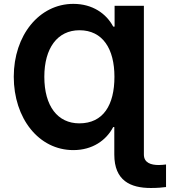

<svg xmlns="http://www.w3.org/2000/svg" viewBox="-20 -757 869 982"><path d="M715.9 33.4V-727.3H566.1V-621.1H558.9C523.8 -687.1 453.8 -737.2 355.1 -737.2C180 -737.2 50.4 -575.6 50.4 -364.7C50.4 -152 177.9 10.7 355.1 10.7C452.8 10.7 523.4 -39.1 558.9 -107.2H564.6V33.4C564.6 167.3 647.7 204.5 751.1 204.5C785.2 204.5 811.4 202.1 829.2 199.6V84.2C817.1 85.6 804.7 87 791.9 87C752.5 87 715.9 76 715.9 33.4ZM206.7 -364.3C206.7 -510.3 273.4 -602.3 386.4 -602.3C505.7 -602.3 565.3 -506.7 565.3 -364.3C565.3 -220.2 508.5 -126.1 385.7 -126.1C275.2 -126.1 206.7 -213.8 206.7 -364.3Z"/></svg>

Font: Margiela Sans
Style: Bold
Weight: 700
Designer: Stefan Endress, Andreas Faust
Version: Version 1.100;FEAKit 1.0